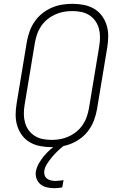

<svg xmlns="http://www.w3.org/2000/svg" viewBox="-20 -763 640 1006"><path d="M250 8Q220 8 191 2.5Q162 -3 137.5 -17Q113 -31 96 -53.5Q79 -76 70.5 -103.5Q62 -131 62 -160.5Q62 -190 67 -220L121 -546Q126 -573 135.5 -599.5Q145 -626 161.5 -650Q178 -674 201 -692.5Q224 -711 250.5 -722.5Q277 -734 304.5 -738.5Q332 -743 359 -743Q389 -743 418 -737.5Q447 -732 471.5 -718Q496 -704 513 -681.5Q530 -659 538.5 -631.5Q547 -604 547 -574.5Q547 -545 542 -515L488 -189Q483 -162 473.5 -135.5Q464 -109 447.5 -85Q431 -61 408 -42.5Q385 -24 358.5 -12.5Q332 -1 304.5 3.5Q277 8 250 8ZM250 -30Q273 -30 295.5 -34Q318 -38 340 -48Q362 -58 381 -73.5Q400 -89 413.5 -109Q427 -129 434.5 -151Q442 -173 446 -195L500 -521Q504 -545 504 -568.5Q504 -592 498 -614Q492 -636 479 -654Q466 -672 447 -684Q428 -696 405 -700.5Q382 -705 359 -705Q336 -705 313.5 -701Q291 -697 269 -687Q247 -677 228 -661.5Q209 -646 195.5 -626Q182 -606 174.5 -584Q167 -562 163 -540L109 -214Q105 -190 105 -166.5Q105 -143 111 -121Q117 -99 130 -81Q143 -63 162 -51Q181 -39 204 -34.5Q227 -30 250 -30ZM264 223Q244 223 225 218.5Q206 214 192 202.5Q178 191 171.5 173Q165 155 168 135Q172 114 183.5 93.5Q195 73 210 55Q225 37 242.5 21.5Q260 6 280 -7L282 -8H317L315 0Q298 13 282.5 28Q267 43 253 59.5Q239 76 227 94.5Q215 113 212 132Q210 144 214 155.5Q218 167 227 173.5Q236 180 247.5 182.5Q259 185 271 185Q281 185 291.5 183.5Q302 182 313 181L306 219Q296 221 285 222Q274 223 264 223Z"/></svg>

Font: Iosevka SS04 XLt Ex Obl
Style: Regular
Weight: 200
Width: 7
Italic angle: -9°
Monospace: yes
Designer: Belleve Invis
Foundry: Belleve Invis
Version: Version 19.0.0; ttfautohint (v1.8.4)